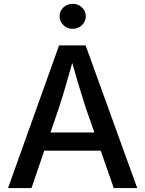

<svg xmlns="http://www.w3.org/2000/svg" viewBox="-20 -959 741 979"><path d="M21 0 281.2 -727.5H416.5L679.7 0H560.1L418.5 -405.8Q401.9 -456.1 382.1 -521.7Q362.3 -587.4 335.9 -680.7H360.4Q334.5 -586.9 314.9 -520.5Q295.4 -454.1 279.3 -405.8L140.6 0ZM163.1 -190.9V-283.7H538.1V-190.9ZM350.6 -812Q322.8 -812 303.2 -830.8Q283.7 -849.6 283.7 -876Q283.7 -902.8 303.2 -921.1Q322.8 -939.5 350.6 -939.5Q378.4 -939.5 397.9 -921.1Q417.5 -902.8 417.5 -876Q417.5 -849.6 397.9 -830.8Q378.4 -812 350.6 -812Z"/></svg>

Font: Inter 18pt Medium
Style: Regular
Weight: 500
Designer: Rasmus Andersson
Foundry: rsms
Version: Version 4.001;git-66647c0bb